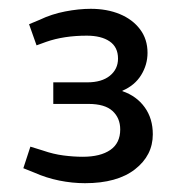

<svg xmlns="http://www.w3.org/2000/svg" viewBox="-20 -831 422 436"><path d="M173 -415Q144 -415 114.5 -421Q85 -427 58 -439L33 -449L49 -498L78 -489Q101 -481 124 -478Q147 -475 168 -475Q208 -475 230.5 -490.5Q253 -506 253 -537Q253 -563 235.5 -579Q218 -595 181 -595H101V-644H178Q211 -644 229.5 -659Q248 -674 248 -698Q248 -724 229 -737Q210 -750 177 -750Q151 -750 128 -746.5Q105 -743 85 -736L63 -728L46 -776L70 -786Q97 -799 128 -805Q159 -811 186 -811Q223 -811 252 -799Q281 -787 298 -764.5Q315 -742 315 -711Q315 -684 300.5 -660.5Q286 -637 258 -625V-624Q290 -613 308.5 -587.5Q327 -562 327 -526Q327 -478 286.5 -446.5Q246 -415 173 -415Z"/></svg>

Font: REM Medium Light
Style: Regular
Weight: 300
Version: Version 1.005;gftools[0.9.28]